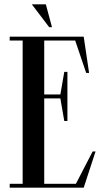

<svg xmlns="http://www.w3.org/2000/svg" viewBox="-20 -870 483 890"><path d="M192.5 -850H127.5L208 -744H221ZM331.8 -18H185V-414H259.8L278 -309H292.5V-537H278L259.8 -432H185V-682H328.6L379.5 -532H393L368 -700H25V-682H85V-18H25V0H368L423 -168H409.5Z"/></svg>

Font: Picaflor 24 pt
Style: Regular
Weight: 400
Designer: Ariel Martín Pérez
Foundry: Tunera Type Foundry
Version: Version 1.000;hotconv 1.0.109;makeotfexe 2.5.65596